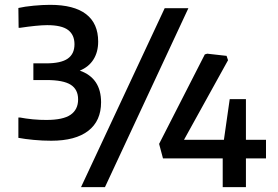

<svg xmlns="http://www.w3.org/2000/svg" viewBox="-20 -774 1149 794"><path d="M661 -740H759L414 0H315ZM901 -119H654L638 -179L827 -549L837 -552L917 -543L923 -525L741 -196H906L930 -364H997V-196H1080V-119H997V0H901ZM192 -192Q156 -192 119 -195.5Q82 -199 56 -204V-288H63Q73 -286 87 -284Q101 -282 116 -280.5Q131 -279 145.5 -278.5Q160 -278 172 -278Q241 -278 272 -299.5Q303 -321 303 -363Q303 -404 272.5 -423.5Q242 -443 172 -443H118V-512H171Q232 -512 260 -531.5Q288 -551 288 -591Q288 -630 261.5 -650Q235 -670 175 -670Q155 -670 125.5 -667Q96 -664 63 -659H57L56 -741Q82 -747 119.5 -750.5Q157 -754 187 -754Q286 -754 336 -715.5Q386 -677 386 -602Q386 -559 366.5 -528Q347 -497 310 -482Q398 -451 398 -351Q398 -274 345 -233Q292 -192 192 -192Z"/></svg>

Font: EncodeSans
Style: Medium
Weight: 500
Designer: Pablo Impallari, Andres Torresi
Foundry: Pablo Impallari, Andres Torresi
Version: Version 1.000; ttfautohint (v1.4.1)